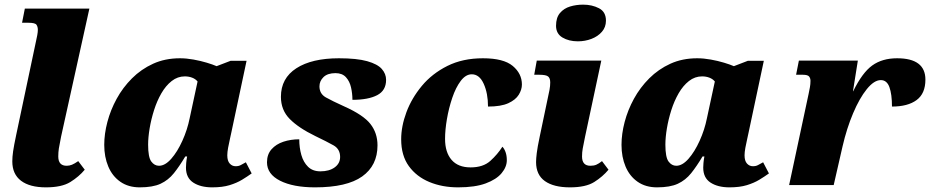

<svg xmlns="http://www.w3.org/2000/svg" viewBox="-20 -797 4006 827"><path d="M178 10Q108 10 70.5 -18.5Q33 -47 33 -102Q33 -121 36.5 -145.5Q40 -170 50 -217L135 -619Q138 -632 140.5 -645.5Q143 -659 143 -668Q143 -682 137 -690.5Q131 -699 102 -699H75L87 -760H365L243 -208Q236 -174 233.5 -157.5Q231 -141 231 -123Q231 -83 267 -83Q279 -83 290 -87.5Q301 -92 317 -103L345 -66Q320 -36 283 -13Q246 10 178 10Z M582 10Q533 10 498.5 -14Q464 -38 446.5 -79.5Q429 -121 429 -173Q429 -220 442.5 -271.5Q456 -323 482.5 -371.5Q509 -420 548.5 -459.5Q588 -499 639.5 -522.5Q691 -546 755 -546Q783 -546 813.5 -540.5Q844 -535 870.5 -527Q897 -519 913 -512L973 -535H1042L977 -229Q975 -218 970.5 -199Q966 -180 962.5 -160.5Q959 -141 959 -128Q959 -104 969.5 -92.5Q980 -81 995 -81Q1008 -81 1017 -86Q1026 -91 1039 -98L1064 -50Q1046 -37 1023 -23Q1000 -9 969 0.5Q938 10 894 10Q844 10 812.5 -10.5Q781 -31 781 -75Q781 -82 782 -94.5Q783 -107 786 -123H778Q753 -81 729 -51Q705 -21 671.5 -5.5Q638 10 582 10ZM665 -83Q691 -83 717.5 -113Q744 -143 765.5 -190.5Q787 -238 797 -288L831 -446Q822 -457 807.5 -462.5Q793 -468 776 -468Q745 -468 719.5 -448Q694 -428 675 -395Q656 -362 643.5 -322.5Q631 -283 624.5 -244Q618 -205 618 -174Q618 -120 631.5 -101.5Q645 -83 665 -83Z M1337 10Q1243 10 1186.5 -18.5Q1130 -47 1130 -98Q1130 -132 1149.5 -154Q1169 -176 1200.5 -186.5Q1232 -197 1269 -197Q1269 -161 1278 -129.5Q1287 -98 1307 -78.5Q1327 -59 1360 -59Q1398 -59 1421.5 -76Q1445 -93 1445 -121Q1445 -155 1416.5 -171Q1388 -187 1338 -211Q1266 -246 1228 -284.5Q1190 -323 1190 -380Q1190 -460 1256.5 -503Q1323 -546 1440 -546Q1517 -546 1561.5 -533.5Q1606 -521 1624.5 -500Q1643 -479 1643 -453Q1643 -407 1604.5 -387Q1566 -367 1498 -367Q1498 -394 1492 -420.5Q1486 -447 1470 -464.5Q1454 -482 1425 -482Q1391 -482 1373.5 -465Q1356 -448 1356 -425Q1356 -393 1383.5 -377.5Q1411 -362 1462 -339Q1545 -302 1575.5 -263Q1606 -224 1606 -171Q1606 -84 1540 -37Q1474 10 1337 10Z M1953 10Q1885 10 1829.5 -13Q1774 -36 1741 -81.5Q1708 -127 1708 -197Q1708 -253 1730.5 -313.5Q1753 -374 1797 -427Q1841 -480 1907 -513Q1973 -546 2060 -546Q2149 -546 2188.5 -513Q2228 -480 2228 -433Q2228 -411 2214.5 -389Q2201 -367 2169.5 -352.5Q2138 -338 2082 -338Q2082 -395 2063.5 -436Q2045 -477 2012 -477Q1986 -477 1964.5 -448.5Q1943 -420 1928 -375.5Q1913 -331 1905 -284Q1897 -237 1897 -199Q1897 -141 1925 -108.5Q1953 -76 2007 -76Q2061 -76 2092 -104Q2123 -132 2144 -165Q2152 -157 2157.5 -142Q2163 -127 2163 -107Q2163 -78 2140.5 -51Q2118 -24 2072 -7Q2026 10 1953 10Z M2469 -619Q2430 -619 2402.5 -635.5Q2375 -652 2375 -686Q2375 -721 2392 -741Q2409 -761 2435.5 -769Q2462 -777 2492 -777Q2530 -777 2560 -761.5Q2590 -746 2590 -708Q2590 -680 2572.5 -660Q2555 -640 2527.5 -629.5Q2500 -619 2469 -619ZM2435 10Q2365 10 2327 -17Q2289 -44 2289 -99Q2289 -113 2292 -138Q2295 -163 2305 -210L2340 -377Q2344 -394 2347 -410.5Q2350 -427 2350 -442Q2350 -460 2341 -467.5Q2332 -475 2303 -475H2281L2292 -536H2570L2500 -208Q2493 -174 2490 -157.5Q2487 -141 2487 -123Q2487 -83 2523 -83Q2538 -83 2548.5 -87.5Q2559 -92 2573 -103L2601 -66Q2576 -36 2539.5 -13Q2503 10 2435 10Z M2810 10Q2761 10 2726.5 -14Q2692 -38 2674.5 -79.5Q2657 -121 2657 -173Q2657 -220 2670.5 -271.5Q2684 -323 2710.5 -371.5Q2737 -420 2776.5 -459.5Q2816 -499 2867.5 -522.5Q2919 -546 2983 -546Q3011 -546 3041.5 -540.5Q3072 -535 3098.5 -527Q3125 -519 3141 -512L3201 -535H3270L3205 -229Q3203 -218 3198.5 -199Q3194 -180 3190.5 -160.5Q3187 -141 3187 -128Q3187 -104 3197.5 -92.5Q3208 -81 3223 -81Q3236 -81 3245 -86Q3254 -91 3267 -98L3292 -50Q3274 -37 3251 -23Q3228 -9 3197 0.5Q3166 10 3122 10Q3072 10 3040.5 -10.5Q3009 -31 3009 -75Q3009 -82 3010 -94.5Q3011 -107 3014 -123H3006Q2981 -81 2957 -51Q2933 -21 2899.5 -5.5Q2866 10 2810 10ZM2893 -83Q2919 -83 2945.5 -113Q2972 -143 2993.5 -190.5Q3015 -238 3025 -288L3059 -446Q3050 -457 3035.5 -462.5Q3021 -468 3004 -468Q2973 -468 2947.5 -448Q2922 -428 2903 -395Q2884 -362 2871.5 -322.5Q2859 -283 2852.5 -244Q2846 -205 2846 -174Q2846 -120 2859.5 -101.5Q2873 -83 2893 -83Z M3463 -393Q3466 -408 3468.5 -421Q3471 -434 3471 -449Q3471 -460 3465 -467.5Q3459 -475 3438 -475H3409L3421 -536H3675L3654 -404H3655Q3694 -484 3737 -515Q3780 -546 3844 -546Q3966 -546 3966 -454Q3966 -394 3928 -366Q3890 -338 3822 -338Q3822 -391 3811 -421.5Q3800 -452 3774 -452Q3745 -452 3713.5 -413Q3682 -374 3654.5 -309Q3627 -244 3609 -166L3571 0H3379Z"/></svg>

Font: Noto Serif Black
Style: Italic
Weight: 900
Italic angle: -12°
Designer: Monotype Design Team
Foundry: Monotype Imaging Inc.
Version: Version 2.013